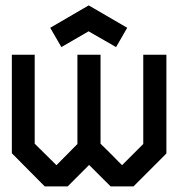

<svg xmlns="http://www.w3.org/2000/svg" viewBox="-20 -669 641 689"><path d="M459 0H377L299.8 -77.1L222.7 0H140.6Q101.6 -40 22.5 -119.1V-472.7H104.5V-153.3Q130.9 -127.9 182.6 -76.2Q207 -101.6 257.8 -152.3V-472.7H340.8V-153.3Q367.2 -127.9 418 -76.2L494.1 -152.3V-472.7H577.1V-118.2ZM297.9 -556.6Q265.6 -538.1 200.2 -500Q186.5 -523.4 160.2 -569.3Q206.1 -595.7 297.9 -649.4H298.8Q344.7 -622.1 436.5 -569.3Q422.9 -545.9 396.5 -500Q363.3 -518.6 297.9 -556.6Z"/></svg>

Font: mr_KirucoupageG
Style: Regular
Weight: 400
Designer: Jan Henkel
Version: Version 1.00 May 25, 2020, initial release